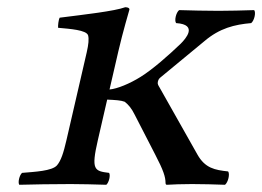

<svg xmlns="http://www.w3.org/2000/svg" viewBox="-20 -510 726 532"><path d="M251.2 -122 277 -234C299.8 -233 315.6 -232 325.6 -228C335.8 -220 344.5 -210 353.3 -192L409.9 -82C432.8 -38 438.6 -20 438.7 -3C439 0 439.5 2 442.5 2C464.8 1 478 0 512 0C547 0 569.8 1 603.5 2C612.2 -5 617.5 -28 612.1 -35C575 -39 548.2 -44 526.9 -82L421.9 -268C419 -273 416 -277 417.3 -283C418.3 -287 419.2 -291 424.1 -295L546.4 -396C588.7 -432 630 -442 676 -446C684.6 -453 689.7 -475 684.3 -482C643 -481 625.8 -480 585.8 -480C542.8 -480 517 -481 476.3 -482C467.7 -475 462.6 -453 468 -446C530 -442 493.8 -402 480.8 -389C447.4 -357 403.4 -318 369.6 -297C339.2 -278 304.9 -264 283.5 -262L308.2 -369C319.7 -419 338.5 -483 338.5 -483C339.4 -487 335.1 -490 327.1 -490C296.6 -479 216.5 -470 145.4 -461C142 -455 140.4 -439 141 -433C173.3 -430 219.6 -427 224.1 -412C226.8 -402 225.3 -387 220.3 -365L164.2 -122C155.9 -86 149 -65 138 -52C124.3 -36 75.8 -34 41.2 -31C33.8 -25 28.9 -4 33.5 2C75.8 1 120.6 0 176 0C214.6 0 231.8 1 274.5 2C281.9 -4 286.8 -25 282.2 -31C241.3 -36 232 -39 251.2 -122Z"/></svg>

Font: Linux Libertine Mono O
Style: Mono Oblique
Weight: 400
Italic angle: -13°
Designer: Philipp H. Poll
Foundry: Philipp H. Poll
Version: Version 5.1.7